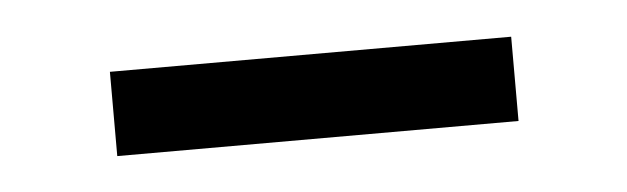

<svg xmlns="http://www.w3.org/2000/svg" viewBox="-24 -387 467 143"><g transform="rotate(-5 210.0 -315.5)"><path d="M60 -283.7V-346.7H360V-283.7Z"/></g></svg>

Font: Vela Sans GX ExtLt
Style: Regular
Weight: 200
Designer: Principal design: Mikhail Sharanda - project Manrope.
Design modification: Ravid Balaliev
Foundry: Mikhail Sharanda
Version: Version 1.001